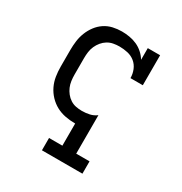

<svg xmlns="http://www.w3.org/2000/svg" viewBox="-173 -656 946 998"><g transform="rotate(30 300.0 -156.5)"><path d="M463 215H220V141H300V8H297Q269 8 240 2.5Q211 -3 186 -16.5Q161 -30 141 -51Q121 -72 108.5 -98Q96 -124 91.5 -152.5Q87 -181 87 -210V-310Q87 -337 90.5 -364Q94 -391 104 -416.5Q114 -442 130.5 -464Q147 -486 169.5 -501Q192 -516 218.5 -522Q245 -528 272 -528Q295 -528 318.5 -524Q342 -520 363 -510.5Q384 -501 401.5 -485.5Q419 -470 431 -450V-520H505V-340H431Q431 -365 421.5 -388.5Q412 -412 393 -427.5Q374 -443 349.5 -448.5Q325 -454 300 -454Q282 -454 263.5 -450.5Q245 -447 229.5 -437.5Q214 -428 202 -413.5Q190 -399 182.5 -382Q175 -365 172.5 -346.5Q170 -328 170 -310V-210Q170 -192 172.5 -173.5Q175 -155 182 -138.5Q189 -122 200.5 -107.5Q212 -93 227.5 -83Q243 -73 261 -69.5Q279 -66 297 -66Q320 -66 342.5 -71Q365 -76 383 -90V141H463Z"/></g></svg>

Font: Iosevka HT Extended
Style: Regular
Weight: 400
Width: 7
Monospace: yes
Designer: Belleve Invis
Foundry: Belleve Invis
Version: Version 32.3.0; ttfautohint (v1.8.4)